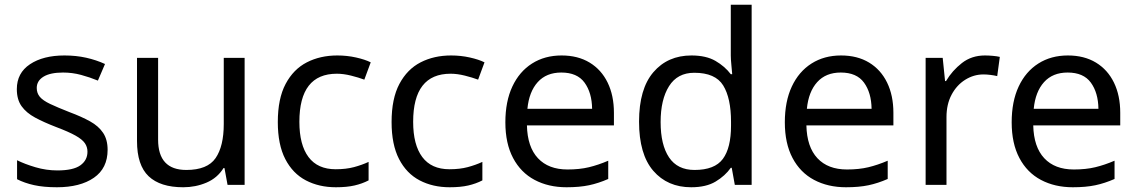

<svg xmlns="http://www.w3.org/2000/svg" viewBox="-20 -780 4797 810"><path d="M434 -148Q434 -70 376 -30Q318 10 220 10Q164 10 123.5 1Q83 -8 52 -24V-104Q84 -88 129.5 -74.5Q175 -61 222 -61Q289 -61 319 -82.5Q349 -104 349 -140Q349 -160 338 -176Q327 -192 298.5 -208Q270 -224 217 -244Q165 -264 128 -284Q91 -304 71 -332Q51 -360 51 -404Q51 -472 106.5 -509Q162 -546 252 -546Q301 -546 343.5 -536.5Q386 -527 423 -510L393 -440Q359 -454 322 -464Q285 -474 246 -474Q192 -474 163.5 -456.5Q135 -439 135 -409Q135 -387 148 -371.5Q161 -356 191.5 -341.5Q222 -327 273 -307Q324 -288 360 -268Q396 -248 415 -219.5Q434 -191 434 -148Z M1012 -536V0H940L927 -71H923Q897 -29 851 -9.5Q805 10 753 10Q656 10 607 -36.5Q558 -83 558 -185V-536H647V-191Q647 -63 766 -63Q855 -63 889.5 -113Q924 -163 924 -257V-536Z M1397 10Q1326 10 1270.5 -19Q1215 -48 1183.5 -109Q1152 -170 1152 -265Q1152 -364 1185 -426Q1218 -488 1274.5 -517Q1331 -546 1403 -546Q1444 -546 1482 -537.5Q1520 -529 1544 -517L1517 -444Q1493 -453 1461 -461Q1429 -469 1401 -469Q1243 -469 1243 -266Q1243 -169 1281.5 -117.5Q1320 -66 1396 -66Q1440 -66 1473.5 -75Q1507 -84 1535 -97V-19Q1508 -5 1475.5 2.5Q1443 10 1397 10Z M1877 10Q1806 10 1750.5 -19Q1695 -48 1663.5 -109Q1632 -170 1632 -265Q1632 -364 1665 -426Q1698 -488 1754.5 -517Q1811 -546 1883 -546Q1924 -546 1962 -537.5Q2000 -529 2024 -517L1997 -444Q1973 -453 1941 -461Q1909 -469 1881 -469Q1723 -469 1723 -266Q1723 -169 1761.5 -117.5Q1800 -66 1876 -66Q1920 -66 1953.5 -75Q1987 -84 2015 -97V-19Q1988 -5 1955.5 2.5Q1923 10 1877 10Z M2349 -546Q2418 -546 2467.5 -516Q2517 -486 2543.5 -431.5Q2570 -377 2570 -304V-251H2203Q2205 -160 2249.5 -112.5Q2294 -65 2374 -65Q2425 -65 2464.5 -74.5Q2504 -84 2546 -102V-25Q2505 -7 2465 1.5Q2425 10 2370 10Q2294 10 2235.5 -21Q2177 -52 2144.5 -113.5Q2112 -175 2112 -264Q2112 -352 2141.5 -415Q2171 -478 2224.5 -512Q2278 -546 2349 -546ZM2348 -474Q2285 -474 2248.5 -433.5Q2212 -393 2205 -321H2478Q2477 -389 2446 -431.5Q2415 -474 2348 -474Z M2896 10Q2796 10 2736 -59.5Q2676 -129 2676 -267Q2676 -405 2736.5 -475.5Q2797 -546 2897 -546Q2959 -546 2998.5 -523Q3038 -500 3063 -467H3069Q3068 -480 3065.5 -505.5Q3063 -531 3063 -546V-760H3151V0H3080L3067 -72H3063Q3039 -38 2999 -14Q2959 10 2896 10ZM2910 -63Q2995 -63 3029.5 -109.5Q3064 -156 3064 -250V-266Q3064 -366 3031 -419.5Q2998 -473 2909 -473Q2838 -473 2802.5 -416.5Q2767 -360 2767 -265Q2767 -169 2802.5 -116Q2838 -63 2910 -63Z M3528 -546Q3597 -546 3646.5 -516Q3696 -486 3722.5 -431.5Q3749 -377 3749 -304V-251H3382Q3384 -160 3428.5 -112.5Q3473 -65 3553 -65Q3604 -65 3643.5 -74.5Q3683 -84 3725 -102V-25Q3684 -7 3644 1.5Q3604 10 3549 10Q3473 10 3414.5 -21Q3356 -52 3323.5 -113.5Q3291 -175 3291 -264Q3291 -352 3320.5 -415Q3350 -478 3403.5 -512Q3457 -546 3528 -546ZM3527 -474Q3464 -474 3427.5 -433.5Q3391 -393 3384 -321H3657Q3656 -389 3625 -431.5Q3594 -474 3527 -474Z M4135 -546Q4150 -546 4167.5 -544.5Q4185 -543 4198 -540L4187 -459Q4174 -462 4158.5 -464Q4143 -466 4129 -466Q4088 -466 4052 -443.5Q4016 -421 3994.5 -380.5Q3973 -340 3973 -286V0H3885V-536H3957L3967 -438H3971Q3997 -482 4038 -514Q4079 -546 4135 -546Z M4485 -546Q4554 -546 4603.5 -516Q4653 -486 4679.5 -431.5Q4706 -377 4706 -304V-251H4339Q4341 -160 4385.5 -112.5Q4430 -65 4510 -65Q4561 -65 4600.5 -74.5Q4640 -84 4682 -102V-25Q4641 -7 4601 1.5Q4561 10 4506 10Q4430 10 4371.5 -21Q4313 -52 4280.5 -113.5Q4248 -175 4248 -264Q4248 -352 4277.5 -415Q4307 -478 4360.5 -512Q4414 -546 4485 -546ZM4484 -474Q4421 -474 4384.5 -433.5Q4348 -393 4341 -321H4614Q4613 -389 4582 -431.5Q4551 -474 4484 -474Z"/></svg>

Font: Noto Sans Linear A
Style: Regular
Weight: 400
Designer: Monotype Design Team
Foundry: Monotype Imaging Inc.
Version: Version 2.002; ttfautohint (v1.8.4.7-5d5b)